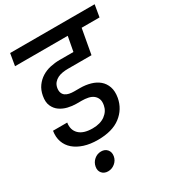

<svg xmlns="http://www.w3.org/2000/svg" viewBox="-223 -868 1108 1218"><g transform="rotate(-30 331.0 -259.5)"><path d="M43 -740H662L647 -652H516L483 -470H309Q291 -470 271.5 -467Q252 -464 235.5 -456Q219 -448 207 -434Q195 -420 191 -398Q188 -378 193 -364Q198 -350 209.5 -341.5Q221 -333 237.5 -329.5Q254 -326 272 -326H316Q356 -326 391.5 -316Q427 -306 452 -285Q477 -264 488.5 -231Q500 -198 492 -152Q478 -77 417.5 -30.5Q357 16 251 16Q195 16 151.5 2Q108 -12 79 -37Q50 -62 37.5 -97.5Q25 -133 32 -177H136Q128 -126 159.5 -95Q191 -64 258 -64Q315 -64 350 -90Q385 -116 392 -156Q397 -183 390 -201Q383 -219 368 -230.5Q353 -242 331 -246.5Q309 -251 285 -251H246Q216 -251 185 -258.5Q154 -266 129.5 -283Q105 -300 92 -329Q79 -358 87 -401Q94 -440 114 -467.5Q134 -495 162 -512.5Q190 -530 224 -537.5Q258 -545 293 -545H394L414 -652H28ZM207 221Q179 221 163 202.5Q147 184 152 156Q157 127 179 108Q201 89 230 89Q258 89 274 108Q290 127 285 156Q280 184 257.5 202.5Q235 221 207 221Z"/></g></svg>

Font: SVN-Poppins Medium
Style: Italic
Weight: 500
Italic angle: -10°
Designer: Ninad Kale (Devanagari), Jonny Pinhorn (Latin)
Foundry: Indian Type Foundry
Version: Version 3.002 2017; ttfautohint (v1.8.3)